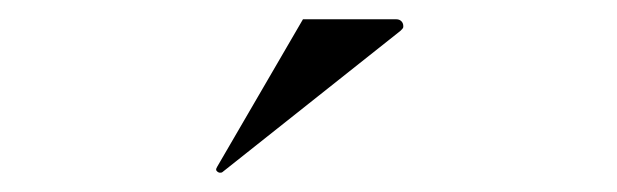

<svg xmlns="http://www.w3.org/2000/svg" viewBox="-20 -981 640 199"><path d="M211 -803C210 -802 209 -802 208 -802C206 -802 204 -804 204 -805C204 -806 204 -806 205 -808L294 -961H391C395 -961 398 -958 398 -954C398 -952 398 -952 395 -949Z"/></svg>

Font: Shippori Mincho OTF
Style: Regular
Weight: 400
Designer: FONTDASU
Foundry: FONTDASU / Google Inc. / but / Adobe
Version: Version 3.300;hotconv 1.0.109;makeotfexe 2.5.65596